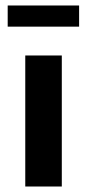

<svg xmlns="http://www.w3.org/2000/svg" viewBox="-20 -679 316 699"><path d="M72 0V-477H205V0ZM268 -659V-582H8V-659Z"/></svg>

Font: Mukta Malar
Style: Bold
Weight: 700
Designer: Aadarsh Rajan, Girish Dalvi, Yashodeep Gholap
Foundry: Ek Type
Version: Version 2.538;PS 1.000;hotconv 16.6.51;makeotf.lib2.5.65220;